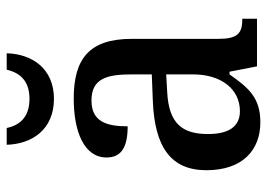

<svg xmlns="http://www.w3.org/2000/svg" viewBox="-132 -655 797 573"><g transform="rotate(-90 266.5 -368.5)"><path d="M258 -606C349 -606 392 -672 394 -747H345C334 -699 303 -679 258 -679C213 -679 181 -699 171 -747H121C123 -672 166 -606 258 -606ZM188 10C263 10 292 -27 331 -82H339L355 0H497V-44H494C452 -44 437 -60 437 -116V-374C437 -501 377 -547 259 -547C160 -547 83 -516 83 -449C83 -404 115 -386 176 -386C176 -449 190 -494 253 -494C320 -494 331 -446 331 -373V-314L254 -311C114 -306 45 -257 45 -151C45 -41 107 10 188 10ZM221 -51C175 -51 153 -85 153 -146C153 -223 184 -263 278 -268L331 -271V-191C331 -108 288 -51 221 -51Z"/></g></svg>

Font: Noto Serif Tamil SemiCondensed Medium
Style: Regular
Weight: 500
Width: 4
Designer: Indian Type Foundry, Tom Grace, and the Monotype Design Team
Foundry: Monotype Imaging Inc.
Version: Version 2.004